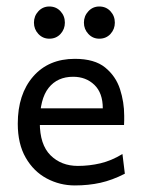

<svg xmlns="http://www.w3.org/2000/svg" viewBox="-20 -562 441 591"><path d="M210.4 8.8Q164.1 8.8 123.8 -12.7Q83.5 -34.2 59.1 -76.7Q34.7 -119.1 34.7 -181.2Q34.7 -272 82 -326.4Q129.4 -380.9 210.4 -380.9Q271 -380.9 303.7 -354.2Q336.4 -327.6 349.4 -287.6Q362.3 -247.6 362.3 -206.1Q362.3 -201.2 362.3 -191.9Q362.3 -182.6 361.8 -177.2H89.4V-228.5H296.4Q296.4 -275.9 270.5 -300.8Q244.6 -325.7 205.1 -325.7Q156.7 -325.7 129.6 -291.5Q102.5 -257.3 102.5 -184.6Q102.5 -116.7 135.5 -84Q168.5 -51.3 219.7 -51.3Q254.9 -51.3 289.1 -59.3Q323.2 -67.4 356.9 -87.9L364.3 -27.3Q325.2 -7.3 288.8 0.7Q252.4 8.8 210.4 8.8ZM131.8 -442.9Q111.8 -442.9 98.1 -457.5Q84.5 -472.2 84.5 -492.2Q84.5 -512.7 98.1 -527.3Q111.8 -542 131.8 -542Q152.8 -542 166.3 -527.3Q179.7 -512.7 179.7 -492.2Q179.7 -472.2 166.3 -457.5Q152.8 -442.9 131.8 -442.9ZM285.6 -442.9Q265.6 -442.9 252 -457.5Q238.3 -472.2 238.3 -492.2Q238.3 -512.7 252 -527.3Q265.6 -542 285.6 -542Q306.6 -542 320.1 -527.3Q333.5 -512.7 333.5 -492.2Q333.5 -472.2 320.1 -457.5Q306.6 -442.9 285.6 -442.9Z"/></svg>

Font: Harmattan
Style: Regular
Weight: 400
Designer: George W. Nuss III and SIL International
Foundry: SIL International
Version: Version 4.000